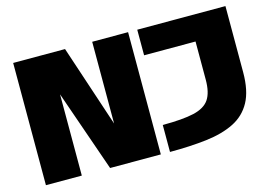

<svg xmlns="http://www.w3.org/2000/svg" viewBox="-93 -881 1486 1062"><g transform="rotate(-15 650.0 -350.0)"><path d="M50 0V-700H347L502.5 -232V-700H708V0H417.5L255.5 -465V0ZM760.5 0V-154.5Q875 -154.5 939 -169.2Q1003 -184 1029 -223Q1055 -262 1055 -335V-553.5H760.5V-700H1265.5V-321.5Q1265.5 -215.5 1230.5 -151.5Q1195.5 -87.5 1129.5 -54.8Q1063.5 -22 970.2 -11Q877 0 760.5 0Z"/></g></svg>

Font: Trispace Expanded ExtraBold
Style: Regular
Weight: 800
Width: 7
Designer: Tyler Finck
Foundry: Etcetera Type Company
Version: Version 1.210; ttfautohint (v1.8.3)